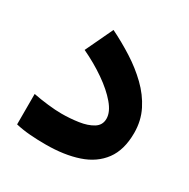

<svg xmlns="http://www.w3.org/2000/svg" viewBox="-127 -651 757 768"><g transform="rotate(30 251.5 -267.5)"><path d="M171.4 -139.6Q211.4 -139.6 249.8 -145.3Q288.1 -150.9 313.2 -166.5Q338.4 -182.1 338.4 -211.9Q338.4 -242.7 308.8 -277.6Q279.3 -312.5 230.7 -346.2Q182.1 -379.9 125 -406.7L185.1 -533.7Q236.8 -508.3 286.4 -476.8Q335.9 -445.3 375.7 -406.7Q415.5 -368.2 439.2 -321.3Q462.9 -274.4 462.9 -217.8Q462.9 -139.6 427.5 -91.8Q392.1 -43.9 328.1 -22.5Q264.2 -1 178.7 -1Q139.6 -1 106 -3.7Q72.3 -6.3 40 -13.7V-154.3Q71.8 -147.9 108.2 -143.8Q144.5 -139.6 171.4 -139.6Z"/></g></svg>

Font: Vazirmatn UI ExtraBold
Style: Regular
Weight: 800
Designer: Saber Rastikerdar
Foundry: Saber Rastikerdar
Version: Version 33.003